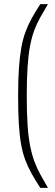

<svg xmlns="http://www.w3.org/2000/svg" viewBox="-20 -763 268 933"><path d="M176 150Q151 112 133 79.5Q115 47 102.5 13.5Q90 -20 82.5 -62Q75 -104 71.5 -161Q68 -218 68 -297Q68 -376 72 -432.5Q76 -489 83.5 -531Q91 -573 103.5 -607Q116 -641 133.5 -673Q151 -705 176 -743H213Q193 -709 176 -679Q159 -649 146.5 -615.5Q134 -582 126 -539.5Q118 -497 114 -438Q110 -379 110 -297Q110 -215 114 -156Q118 -97 126.5 -54Q135 -11 147.5 22.5Q160 56 176.5 85.5Q193 115 213 150Z"/></svg>

Font: Saira Condensed ExtraLight
Style: Regular
Weight: 250
Width: 3
Designer: Hector Gatti with collaboration of the Omnibus-Type team
Foundry: Omnibus-Type
Version: Version 1.101